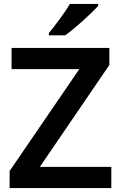

<svg xmlns="http://www.w3.org/2000/svg" viewBox="-20 -958 616 978"><path d="M480 -928V-938H336C310 -893 260 -827 229 -790V-778H312C362 -813 447 -891 480 -928ZM547 0V-108H183L537 -627V-714H39V-606H384L29 -87V0Z"/></svg>

Font: Noto Sans Telugu SemiBold
Style: Regular
Weight: 600
Designer: Jelle Bosma - Monotype Design Team
Foundry: Monotype Imaging Inc.
Version: Version 2.005